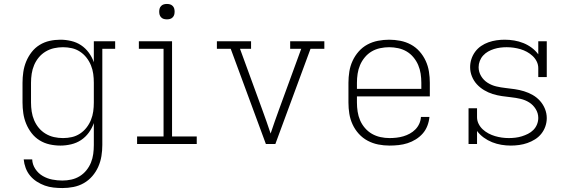

<svg xmlns="http://www.w3.org/2000/svg" viewBox="-20 -729 2890 972"><path d="M296 223Q274 223 251 220.5Q228 218 207 210.5Q186 203 166.5 190.5Q147 178 132.5 160.5Q118 143 110 121.5Q102 100 100 78H143Q144 104 159 126.5Q174 149 196.5 162Q219 175 244.5 180Q270 185 296 185Q319 185 341.5 180Q364 175 383.5 163Q403 151 417.5 133Q432 115 440.5 94Q449 73 452 50.5Q455 28 455 5V-106Q446 -80 429.5 -57.5Q413 -35 390.5 -20Q368 -5 340.5 1.5Q313 8 286 8Q258 8 231 2Q204 -4 180.5 -18.5Q157 -33 140 -55Q123 -77 112.5 -102.5Q102 -128 98 -155.5Q94 -183 94 -210V-310Q94 -337 98 -364.5Q102 -392 112.5 -417.5Q123 -443 140 -465Q157 -487 180.5 -501.5Q204 -516 231 -522Q258 -528 286 -528Q313 -528 340.5 -521.5Q368 -515 390.5 -500Q413 -485 429.5 -462.5Q446 -440 455 -414V-520H563V-482H498V5Q498 33 493.5 61Q489 89 477.5 115Q466 141 447.5 162.5Q429 184 404.5 198Q380 212 352 217.5Q324 223 296 223ZM299 -30Q322 -30 344 -35Q366 -40 385 -52.5Q404 -65 418 -83Q432 -101 440.5 -122Q449 -143 452 -165Q455 -187 455 -210V-310Q455 -333 452 -355Q449 -377 440.5 -398Q432 -419 418 -437Q404 -455 385 -467.5Q366 -480 344 -485Q322 -490 299 -490Q276 -490 253.5 -485Q231 -480 211 -468Q191 -456 176.5 -438.5Q162 -421 153 -400Q144 -379 140.5 -356Q137 -333 137 -310V-210Q137 -187 140.5 -164Q144 -141 153 -120Q162 -99 176.5 -81.5Q191 -64 211 -52Q231 -40 253.5 -35Q276 -30 299 -30Z M674 0V-38H808V-482H683V-520H851V-38H976V0ZM825 -631Q817 -631 809.5 -633Q802 -635 796 -641Q790 -647 788 -654.5Q786 -662 786 -670Q786 -678 788 -685.5Q790 -693 796 -699Q802 -705 809.5 -707Q817 -709 825 -709Q833 -709 840.5 -707Q848 -705 854 -699Q860 -693 862 -685.5Q864 -678 864 -670Q864 -662 862 -654.5Q860 -647 854 -641Q848 -635 840.5 -633Q833 -631 825 -631Z M1326 0 1148 -482H1078V-520H1251V-482H1195L1308 -173Q1319 -143 1329.5 -113Q1340 -83 1350 -53Q1360 -83 1370.5 -113Q1381 -143 1392 -173L1505 -482H1449V-520H1622V-482H1552L1374 0Z M1952 8Q1923 8 1895 2.5Q1867 -3 1841.5 -16.5Q1816 -30 1796.5 -51.5Q1777 -73 1765 -99Q1753 -125 1748.5 -153Q1744 -181 1744 -210V-310Q1744 -338 1748.5 -366.5Q1753 -395 1765 -421Q1777 -447 1796 -468.5Q1815 -490 1840 -503.5Q1865 -517 1893.5 -522.5Q1922 -528 1950 -528Q1978 -528 2006.5 -522.5Q2035 -517 2060 -503.5Q2085 -490 2104 -468.5Q2123 -447 2135 -421Q2147 -395 2151.5 -366.5Q2156 -338 2156 -310V-241H1787V-210Q1787 -187 1790.5 -164Q1794 -141 1803 -120Q1812 -99 1827.5 -81Q1843 -63 1863 -51.5Q1883 -40 1906 -35Q1929 -30 1952 -30Q1969 -30 1987 -32Q2005 -34 2022 -39Q2039 -44 2054.5 -52.5Q2070 -61 2082.5 -73.5Q2095 -86 2102.5 -102.5Q2110 -119 2111 -137H2154Q2152 -114 2143.5 -92Q2135 -70 2120 -53Q2105 -36 2085 -23.5Q2065 -11 2043 -4Q2021 3 1998 5.5Q1975 8 1952 8ZM1787 -279H2113V-310Q2113 -333 2109.5 -356Q2106 -379 2097 -400Q2088 -421 2073 -439Q2058 -457 2038.5 -468.5Q2019 -480 1996 -485Q1973 -490 1950 -490Q1927 -490 1904 -485Q1881 -480 1861.5 -468.5Q1842 -457 1827 -439Q1812 -421 1803 -400Q1794 -379 1790.5 -356Q1787 -333 1787 -310Z M2566 8Q2542 8 2518 4Q2494 0 2471.5 -9Q2449 -18 2429 -32.5Q2409 -47 2395 -66V0H2352V-181H2395V-136Q2395 -118 2403 -102Q2411 -86 2424 -74Q2437 -62 2453 -53.5Q2469 -45 2486 -40Q2503 -35 2520.5 -32.5Q2538 -30 2556 -30Q2572 -30 2589 -32Q2606 -34 2622 -39Q2638 -44 2653 -51.5Q2668 -59 2680 -71Q2692 -83 2698.5 -99Q2705 -115 2705 -132Q2705 -156 2692 -177Q2679 -198 2659 -210.5Q2639 -223 2615.5 -228.5Q2592 -234 2568.5 -236.5Q2545 -239 2521 -242.5Q2497 -246 2474.5 -253Q2452 -260 2431 -272.5Q2410 -285 2394 -302.5Q2378 -320 2369 -342.5Q2360 -365 2360 -389Q2360 -410 2366.5 -430Q2373 -450 2385.5 -467Q2398 -484 2415.5 -496Q2433 -508 2453 -515Q2473 -522 2493.5 -525Q2514 -528 2535 -528Q2559 -528 2583 -524Q2607 -520 2629.5 -511Q2652 -502 2671.5 -487.5Q2691 -473 2705 -454V-520H2748V-339H2705V-384Q2705 -402 2697 -418Q2689 -434 2676 -446Q2663 -458 2647.5 -466.5Q2632 -475 2615 -480Q2598 -485 2580.5 -487.5Q2563 -490 2545 -490Q2529 -490 2513 -488Q2497 -486 2481 -481Q2465 -476 2451 -468Q2437 -460 2426 -448Q2415 -436 2409 -420.5Q2403 -405 2403 -389Q2403 -365 2415.5 -344Q2428 -323 2448.5 -310Q2469 -297 2492.5 -291.5Q2516 -286 2539.5 -283.5Q2563 -281 2586.5 -277.5Q2610 -274 2633 -267Q2656 -260 2677 -248Q2698 -236 2714 -218Q2730 -200 2739 -177.5Q2748 -155 2748 -131Q2748 -110 2741 -89.5Q2734 -69 2720.5 -52Q2707 -35 2688.5 -23.5Q2670 -12 2650 -5Q2630 2 2608.5 5Q2587 8 2566 8Z"/></svg>

Font: Iosevka Etoile Extralight
Style: Regular
Weight: 200
Designer: Belleve Invis
Foundry: Belleve Invis
Version: Version 22.1.2; ttfautohint (v1.8.4)